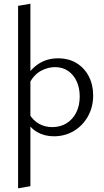

<svg xmlns="http://www.w3.org/2000/svg" viewBox="-20 -737 569 1046"><path d="M273.4 5.5Q222 5.5 181.6 -18Q141.2 -41.5 120.1 -87.6L138 -118.2Q159.3 -81.5 191.9 -63Q224.4 -44.5 264.5 -44.5Q309 -44.5 342.7 -65.5Q376.4 -86.5 395.3 -124Q414.3 -161.6 414.3 -211.5Q414.3 -256.8 398.1 -292.9Q381.9 -329 351.7 -350.1Q321.6 -371.3 279.5 -371.3Q242.6 -371.3 204.8 -352Q167.1 -332.6 139.7 -283.7L112 -301.8Q146 -361.2 191.7 -390.2Q237.4 -419.3 295.9 -419.3Q354.2 -419.3 397 -393.2Q439.8 -367 463.6 -321.4Q487.5 -275.7 487.5 -217.5Q487.5 -153.6 459.1 -103.1Q430.7 -52.5 382.4 -23.5Q334.1 5.5 273.4 5.5ZM78.5 289V-705.1L145.6 -716.6V277.4Z"/></svg>

Font: Ysabeau
Style: Bold
Weight: 700
Designer: Christian Thalmann (Catharsis Fonts)
Version: Version 2.000;gftools[0.9.27.dev2+g8671c4b]